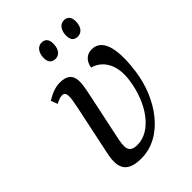

<svg xmlns="http://www.w3.org/2000/svg" viewBox="-220 -839 946 946"><g transform="rotate(-45 253.0 -366.0)"><path d="M397 -636C419 -636 443 -652 443 -698C443 -728 427 -742 405 -742C377 -742 359 -716 359 -680C359 -650 373 -636 397 -636ZM242 -636C263 -636 287 -652 287 -698C287 -728 272 -742 250 -742C221 -742 203 -716 203 -680C203 -650 218 -636 242 -636ZM194 10C347 10 454 -150 476 -310C493 -431 484 -544 400 -544C366 -544 341 -521 335 -482C387 -469 440 -415 424 -303C404 -162 323 -51 228 -51C165 -51 172 -92 184 -151L234 -388C250 -464 268 -539 173 -539C143 -539 112 -527 79 -507L92 -472C110 -481 124 -487 136 -487C165 -487 162 -457 149 -393L93 -127C73 -34 99 10 194 10Z"/></g></svg>

Font: Noto Serif ExtraCondensed
Style: Italic
Weight: 400
Width: 2
Italic angle: -12°
Designer: Monotype Design Team
Foundry: Monotype Imaging Inc.
Version: Version 2.014